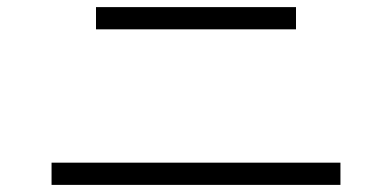

<svg xmlns="http://www.w3.org/2000/svg" viewBox="-20 -645 1040 540"><path d="M937.5 -125V-187.5H125V-125ZM812.5 -562.5V-625H250V-562.5Z"/></svg>

Font: CalcUnifontExMono
Style: Regular
Weight: 500
Version: Version 15.0.06